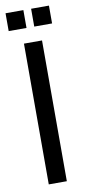

<svg xmlns="http://www.w3.org/2000/svg" viewBox="-89 -773 357 806"><g transform="rotate(-10 89.5 -369.5)"><path d="M51 0V-600H128V0ZM106 -663V-739H182V-663ZM-3 -663V-739H73V-663Z"/></g></svg>

Font: Big Shoulders Display Medium
Style: Regular
Weight: 500
Designer: Patric King
Foundry: XO Type Co
Version: Version 1.000; ttfautohint (v1.8.2)